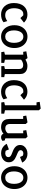

<svg xmlns="http://www.w3.org/2000/svg" viewBox="1375 -2147 776 3566"><g transform="rotate(90 1763.0 -364.0)"><path d="M248.5 4Q202.9 4 164.1 -12.4Q125.4 -28.7 96.7 -59.9Q68 -91 52.1 -134.5Q36.2 -178.1 36.2 -233Q36.2 -295.1 52.1 -342.3Q68.1 -389.4 96.8 -421.3Q125.4 -453.1 164.2 -469.2Q202.9 -485.3 248.5 -485.3Q282 -485.3 307.5 -477.8Q333 -470.4 351.5 -459.4Q370.1 -448.4 382 -437.7Q393.9 -427 399.8 -421L315.4 -354.1L264.8 -408L243.5 -408.9Q214.5 -409.9 193.2 -396Q172 -382.1 158.5 -357.5Q145.1 -332.9 138.8 -301.3Q132.6 -269.7 132.6 -235.1Q132.6 -193.8 145 -156.5Q157.5 -119.1 186.4 -96Q215.2 -72.9 264.3 -72.9Q289 -72.9 308.6 -79Q328.2 -85.2 344 -94.1Q359.7 -103 371.5 -110.9L393.2 -42Q366.7 -18.3 328.5 -7.1Q290.3 4 248.5 4Z M659.6 4Q598 4 550.1 -27.8Q502.2 -59.7 475.2 -115.7Q448.2 -171.7 448.2 -243.1Q448.2 -316.5 475.9 -371Q503.6 -425.5 551.5 -455.9Q599.4 -486.2 659.6 -486.2Q722.2 -486.2 770.1 -455.4Q818 -424.6 845 -369.8Q872 -315.1 872 -243.1Q872 -171.2 845 -115.2Q818 -59.2 770.1 -27.6Q722.2 4 659.6 4ZM659.6 -72.9Q698 -72.9 723.9 -93.3Q749.7 -113.7 762.7 -150.8Q775.7 -187.8 775.7 -237.6Q775.7 -287.5 762.7 -326.3Q749.7 -365 723.9 -387.2Q698 -409.4 659.6 -409.4Q631.1 -409.4 609.5 -395.6Q588 -381.9 573.5 -357.7Q559.1 -333.4 551.8 -301.8Q544.6 -270.1 544.6 -234.3Q544.6 -185 558 -148.6Q571.5 -112.3 597.3 -92.6Q623.1 -72.9 659.6 -72.9Z M948.4 0 939.8 -54 995.3 -68V-408.5L942.9 -406.6L932.9 -464.6L1058.5 -486.8L1087.3 -447.9Q1110.1 -464.2 1141.9 -474.8Q1173.6 -485.3 1206.6 -485.3Q1250.5 -485.3 1284.1 -470.1Q1317.7 -454.9 1336.5 -424.5Q1355.4 -394 1355.4 -347.1V-65.9L1413.2 -54.5L1412.7 0H1209.1L1207.2 -54.5L1262 -66.9V-329.1Q1262 -368.7 1243.1 -387.8Q1224.2 -406.8 1189 -406.8Q1159.1 -406.8 1131.2 -394Q1103.3 -381.1 1088.7 -367.4V-67.4L1147.6 -54L1147.1 0Z M1680.5 4Q1634.9 4 1596.1 -12.4Q1557.4 -28.7 1528.7 -59.9Q1500 -91 1484.1 -134.5Q1468.2 -178.1 1468.2 -233Q1468.2 -295.1 1484.1 -342.3Q1500.1 -389.4 1528.8 -421.3Q1557.4 -453.1 1596.2 -469.2Q1634.9 -485.3 1680.5 -485.3Q1714 -485.3 1739.5 -477.8Q1765 -470.4 1783.5 -459.4Q1802.1 -448.4 1814 -437.7Q1825.9 -427 1831.8 -421L1747.4 -354.1L1696.8 -408L1675.5 -408.9Q1646.5 -409.9 1625.2 -396Q1604 -382.1 1590.5 -357.5Q1577.1 -332.9 1570.8 -301.3Q1564.6 -269.7 1564.6 -235.1Q1564.6 -193.8 1577 -156.5Q1589.5 -119.1 1618.4 -96Q1647.2 -72.9 1696.3 -72.9Q1721 -72.9 1740.6 -79Q1760.2 -85.2 1776 -94.1Q1791.7 -103 1803.5 -110.9L1825.2 -42Q1798.7 -18.3 1760.5 -7.1Q1722.3 4 1680.5 4Z M1883.1 0 1875 -54 1934.8 -68V-654.2H1881.3L1871.3 -713.1L1996 -732.2L2028.1 -698.6V-68.5L2091.2 -54V0Z M2341.5 4Q2298.8 4 2264.2 -11.3Q2229.7 -26.6 2209.5 -60.8Q2189.3 -95 2189.3 -150.8V-406.1H2136.9L2126.9 -464L2252.5 -486.8L2282.7 -453.5V-164.2Q2282.7 -135.7 2290.3 -117.9Q2298 -100 2310.5 -90.3Q2323.1 -80.5 2337.7 -77.2Q2352.4 -73.9 2366 -73.9Q2393.4 -73.9 2419.5 -89Q2445.6 -104 2455.5 -123.5V-407.7L2406.2 -406.1L2396.6 -464L2519.1 -487.2L2548.9 -453.5V-89.8Q2548.9 -76.8 2554.9 -72.3Q2560.8 -67.8 2568.2 -67.8Q2573.7 -67.8 2578.2 -69Q2582.7 -70.2 2584.1 -70.2L2597.9 -24.2Q2591.9 -17.2 2574 -6.6Q2556.1 4 2529.9 4Q2506.3 4 2489.1 -6.8Q2471.9 -17.5 2463.2 -40.7Q2440.2 -18.5 2407.1 -7.3Q2374 4 2341.5 4Z M2825.7 3.5Q2779.7 3.5 2744 -12.8Q2708.4 -29.1 2685.3 -53.7Q2662.1 -78.3 2651.1 -101.4L2755.3 -141.4L2779.9 -82.6Q2785.4 -80.6 2798.5 -77Q2811.7 -73.4 2831.7 -73.4Q2845 -73.4 2860.6 -79.3Q2876.1 -85.2 2887.3 -97.9Q2898.4 -110.5 2898.4 -130.8Q2898.4 -153.2 2884.5 -166.9Q2870.5 -180.5 2847.8 -190.4Q2825.1 -200.2 2797.8 -210.6Q2735.9 -233.3 2704.3 -267.2Q2672.7 -301.1 2672.7 -347.9Q2672.7 -388.9 2694.5 -420Q2716.3 -451 2753 -468.6Q2789.6 -486.2 2833.3 -486.2Q2880.4 -486.2 2914 -470.5Q2947.5 -454.7 2968.7 -432Q2990 -409.2 2999.5 -388.2L2895.9 -347.7L2872.3 -398.7Q2869.5 -401 2859.4 -405.2Q2849.3 -409.4 2830.7 -409.4Q2815.7 -409.4 2801.7 -403.9Q2787.7 -398.5 2778.4 -387.1Q2769.1 -375.8 2769.1 -357.6Q2769.1 -338.7 2783.8 -325.8Q2798.5 -312.8 2825.3 -301.3Q2852.1 -289.8 2887.3 -274.8Q2936.7 -254.8 2965.2 -222.6Q2993.7 -190.5 2993.7 -140.5Q2993.7 -93.9 2969.4 -61.5Q2945.1 -29.1 2906.8 -12.8Q2868.4 3.5 2825.7 3.5Z M3278.6 4Q3217 4 3169.1 -27.8Q3121.2 -59.7 3094.2 -115.7Q3067.2 -171.7 3067.2 -243.1Q3067.2 -316.5 3094.9 -371Q3122.6 -425.5 3170.5 -455.9Q3218.4 -486.2 3278.6 -486.2Q3341.2 -486.2 3389.1 -455.4Q3437 -424.6 3464 -369.8Q3491 -315.1 3491 -243.1Q3491 -171.2 3464 -115.2Q3437 -59.2 3389.1 -27.6Q3341.2 4 3278.6 4ZM3278.6 -72.9Q3317 -72.9 3342.9 -93.3Q3368.7 -113.7 3381.7 -150.8Q3394.7 -187.8 3394.7 -237.6Q3394.7 -287.5 3381.7 -326.3Q3368.7 -365 3342.9 -387.2Q3317 -409.4 3278.6 -409.4Q3250.1 -409.4 3228.5 -395.6Q3207 -381.9 3192.5 -357.7Q3178.1 -333.4 3170.8 -301.8Q3163.6 -270.1 3163.6 -234.3Q3163.6 -185 3177 -148.6Q3190.5 -112.3 3216.3 -92.6Q3242.1 -72.9 3278.6 -72.9Z"/></g></svg>

Font: Kreon Light
Style: Regular
Weight: 300
Designer: Julia Petretta
Foundry: Julia Petretta and Eli Heuer
Version: Version 2.002